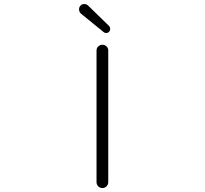

<svg xmlns="http://www.w3.org/2000/svg" viewBox="-20 -956 1040 976"><path d="M470.7 -30.3V-699.2Q470.7 -711.9 479.5 -720.2Q488.3 -728.5 500.5 -728.5Q512.7 -728.5 521.5 -720.2Q530.3 -711.9 530.3 -699.2V-30.3Q530.3 -17.6 521.5 -8.8Q512.7 0 500.5 0Q488.3 0 479.5 -8.8Q470.7 -17.6 470.7 -30.3ZM535.2 -794.9Q530.3 -789.1 521.5 -788.1Q520.5 -788.1 519.5 -788.1Q512.7 -788.1 506.8 -793L391.6 -886.7Q381.8 -895.5 381.8 -909.2Q381.8 -918.9 388.7 -926.8Q395.5 -935.5 407.2 -935.5Q407.2 -935.5 408.2 -935.5Q418.9 -935.5 426.8 -928.7L534.2 -824.2Q540 -817.4 540 -808.6Q540 -800.8 535.2 -794.9Z"/></svg>

Font: Gen Jyuu Gothic L Monospace Light
Style: Regular
Weight: 300
Designer: [Source Han Sans]
Ryoko NISHIZUKA  (kana & ideographs); Paul D. Hunt (Latin, Greek & Cyrillic); Wenlong ZHANG  (bopomofo
Version: Version 1.002.20150607